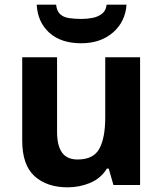

<svg xmlns="http://www.w3.org/2000/svg" viewBox="-20 -791 697 821"><path d="M579 -546V0H465L445 -70H437Q411 -28 365.5 -9Q320 10 269 10Q181 10 128 -37.5Q75 -85 75 -190V-546H224V-227Q224 -169 245 -139Q266 -109 312 -109Q380 -109 405 -155.5Q430 -202 430 -289V-546ZM521 -771Q516 -698 463 -652Q410 -606 327 -606Q241 -606 191 -651Q141 -696 137 -771H220Q223 -743 237.5 -730Q252 -717 276 -713.5Q300 -710 328 -710Q352 -710 375.5 -714.5Q399 -719 416 -732Q433 -745 436 -771Z"/></svg>

Font: Noto Sans Gunjala Gondi
Style: Regular
Weight: 400
Designer: Ek Type
Foundry: Ek Type
Version: Version 1.004